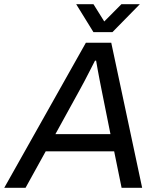

<svg xmlns="http://www.w3.org/2000/svg" viewBox="-51 -888 753 908"><path d="M-30.8 0 355.2 -686H475.1L621.2 0H524L488.9 -172.2H165.1L69.9 0ZM211 -253.7H471.4L428.5 -467.4Q424.9 -486.8 419.9 -511.1Q414.9 -535.4 410.8 -559.6Q406.6 -583.7 403.6 -601H398.2Q388.2 -581 374.7 -555Q361.3 -528.9 348.8 -504.9Q336.3 -480.9 327.7 -465.8ZM610.2 -868 480.7 -736H390.9L309.4 -868H391.1L459.3 -758.9L415.2 -759.4L523 -868Z"/></svg>

Font: Archivo Variable SemiBold
Style: Italic
Weight: 600
Italic angle: -10°
Designer: Hector Gatti
Foundry: Omnibus-Type
Version: Version 2.001